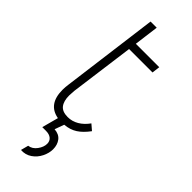

<svg xmlns="http://www.w3.org/2000/svg" viewBox="-282 -645 904 904"><g transform="rotate(45 169.5 -193.5)"><path d="M160 8 143 55Q174 57 189.5 77Q205 97 205 127Q205 152 192 178.5Q179 205 155 221.5Q131 238 100 236L110 198Q134 195 150.5 172.5Q167 150 167 128Q167 110 154.5 99.5Q142 89 119 89H95L117 7Q38 -7 38 -103Q38 -122 41 -141L104 -623H145L129 -500H285L280 -460H124L81 -139Q79 -115 79 -106Q79 -69 94.5 -49Q110 -29 146 -29Q175 -29 200.5 -44Q226 -59 246 -87L274 -63Q249 -29 222.5 -12Q196 5 160 8Z"/></g></svg>

Font: Bellota Light
Style: Italic
Weight: 300
Italic angle: -7.5°
Designer: Kemie Guaida
Foundry: Kemie Guaida
Version: Version 4.001